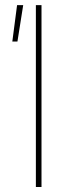

<svg xmlns="http://www.w3.org/2000/svg" viewBox="-20 -748 268 768"><path d="M146 -727.5V0H123.5V-727.5ZM29.3 -582 48.3 -727.5H72.8L49.8 -582Z"/></svg>

Font: Inter Display Thin
Style: Regular
Weight: 100
Designer: Rasmus Andersson
Foundry: rsms
Version: Version 4.000;git-a52131595